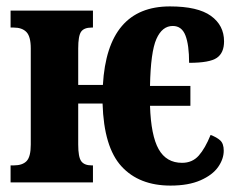

<svg xmlns="http://www.w3.org/2000/svg" viewBox="-20 -569 752 599"><path d="M300 -246H224V-118Q224 -79 233.5 -66Q243 -53 266 -53H270V0H13V-53H23Q50 -53 63 -66.5Q76 -80 76 -118V-418Q76 -455 62.5 -469Q49 -483 23 -483H13V-536H270V-483H266Q242 -483 233 -470Q224 -457 224 -418V-304H301Q315 -549 510 -549Q597 -549 638 -519.5Q679 -490 679 -440Q679 -404 656.5 -388.5Q634 -373 570 -373Q570 -429 558.5 -458.5Q547 -488 519 -488Q486 -488 468 -447.5Q450 -407 448 -301H574V-239H448Q451 -146 475 -103.5Q499 -61 548 -61Q580 -61 600 -83.5Q620 -106 637 -148Q656 -141 667 -131Q678 -121 678 -99Q678 -73 660.5 -48Q643 -23 605.5 -6.5Q568 10 512 10Q414 10 359 -50Q304 -110 300 -246Z"/></svg>

Font: Noto Serif CondExtraBold
Style: Regular
Weight: 800
Width: 3
Designer: Monotype Design Team
Foundry: Monotype Imaging Inc.
Version: Version 1.001